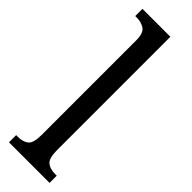

<svg xmlns="http://www.w3.org/2000/svg" viewBox="-260 -766 773 773"><g transform="rotate(45 126.5 -380.0)"><path d="M11 0V-41H21Q50 -41 66.5 -54.5Q83 -68 83 -115V-651Q83 -695 63.5 -707Q44 -719 21 -719H11V-760H170V-115Q170 -68 187 -54.5Q204 -41 233 -41H242V0Z"/></g></svg>

Font: Noto Serif Ethiopic ExtraCondensed
Style: Regular
Weight: 400
Width: 2
Designer: Monotype Design Team
Foundry: Monotype Imaging Inc.
Version: Version 2.102; ttfautohint (v1.8.4.7-5d5b)